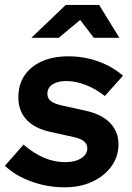

<svg xmlns="http://www.w3.org/2000/svg" viewBox="-39 -761 543 791"><path d="M227.6 10.7Q155.9 10.7 90 -13.2Q24.1 -37.1 -18.7 -78L57.9 -165.2Q99.8 -129.3 142.3 -111.1Q184.8 -92.9 228.9 -92.9Q269.9 -92.9 295.3 -108.9Q320.7 -124.9 320.7 -149.9Q320.7 -167.9 306.7 -179Q292.7 -190.1 264 -196.5L168.4 -217.7Q103.7 -231.7 70.1 -268.1Q36.6 -304.4 36.6 -359.4Q36.6 -411.9 61.7 -449.7Q86.9 -487.5 133.2 -508.2Q179.6 -529 243.2 -529Q306.3 -529 364.3 -508.5Q422.3 -487.9 467.8 -449.3L393 -365.5Q353.9 -395.7 313.4 -411.4Q273 -427.1 234.2 -427.1Q198.2 -427.1 177.2 -413.1Q156.2 -399.1 156.2 -374.7Q156.2 -356 170.4 -344.7Q184.6 -333.3 217.6 -326.2L313.2 -305Q379.2 -290.8 414.1 -254.9Q449.1 -219 449.1 -166.2Q449.1 -116.2 420.1 -75.9Q391.1 -35.6 341.1 -12.4Q291.1 10.7 227.6 10.7ZM90.3 -605.3 231.8 -740.6H369.5L452.7 -605.3H347.4L291.3 -678.9L203 -605.3Z"/></svg>

Font: Red Hat Display
Style: Italic
Weight: 300
Italic angle: -12°
Designer: Pentagram, MCKL
Foundry: Pentagram, MCKL
Version: Version 1.023